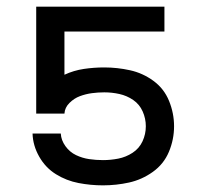

<svg xmlns="http://www.w3.org/2000/svg" viewBox="-20 -550 616 578"><path d="M290 8Q330 8 368.5 -0.5Q407 -9 440 -32.5Q473 -56 488.5 -93Q504 -130 504 -170Q504 -170 504 -170Q504 -170 504 -170Q504 -209 489 -246Q474 -283 442 -306.5Q410 -330 371.5 -338.5Q333 -347 294 -347Q263 -347 232.5 -342.5Q202 -338 174 -325V-455H475V-530H89V-208H174Q175 -226 189 -240Q203 -254 220.5 -260.5Q238 -267 256.5 -269.5Q275 -272 294 -272Q317 -272 339.5 -267Q362 -262 381 -249Q400 -236 409.5 -214.5Q419 -193 419 -170Q419 -170 419 -170Q419 -170 419 -170Q419 -146 409 -124.5Q399 -103 379 -90Q359 -77 336 -72.5Q313 -68 290 -68Q269 -68 248.5 -71Q228 -74 209 -83Q190 -92 177 -110Q164 -128 163 -148H78Q79 -112 98 -78.5Q117 -45 148.5 -25.5Q180 -6 216.5 1Q253 8 290 8Z"/></svg>

Font: Iosevka Sparkle
Style: Regular
Weight: 400
Designer: Belleve Invis
Foundry: Belleve Invis
Version: Version 4.5.0; ttfautohint (v1.8.3)